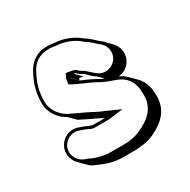

<svg xmlns="http://www.w3.org/2000/svg" viewBox="-144 -680 890 900"><g transform="rotate(-30 301.0 -229.5)"><path d="M233 -544H221C164 -544 127 -513 107 -473C85 -432 68 -388 68 -324C68 -273 102 -228 140 -209L175 -174L225 -149C247 -139 270 -128 291 -117H226C221 -117 214 -120 209 -122C208 -122 207 -122 206 -123C192 -130 175 -136 160 -141C109 -158 66 -125 54 -89C43 -55 55 -23 75 -3L110 32C120 42 131 48 142 52C181 69 218 85 274 85H336C345 85 354 84 364 83C394 80 409 78 437 66C500 37 557 -6 552 -96C552 -138 538 -172 515 -195L480 -230C470 -240 457 -248 444 -254C469 -256 492 -269 506 -289C532 -325 523 -370 497 -396L462 -432C459 -435 456 -437 452 -440C431 -457 418 -474 393 -488C390 -490 388 -492 387 -493C359 -516 322 -533 278 -539C265 -539 245 -544 233 -544ZM275 -329 240 -364V-365L275 -330L280 -340C288 -339 293 -338 301 -336L266 -371C270 -371 274 -368 277 -367C286 -358 297 -351 310 -344C324 -330 339 -314 355 -305L382 -278L367 -284C342 -299 315 -312 286 -324ZM233 -529C241 -529 262 -524 277 -524C318 -518 353 -502 377 -482C380 -479 382 -477 385 -475C408 -462 420 -447 443 -428C471 -409 483 -366 459 -333C439 -305 397 -293 364 -317C350 -327 334 -342 319 -356C305 -363 294 -371 285 -380C281 -381 277 -385 268 -386C262 -387 255 -389 247 -390L236 -391L225 -368V-367C224 -363 224 -361 224 -361C223 -356 223 -353 222 -349L221 -339L230 -334C238 -330 246 -325 254 -322L280 -310C308 -298 335 -286 360 -271C366 -268 373 -266 378 -263L395 -256L410 -251C416 -249 419 -248 423 -246C469 -231 502 -195 502 -131V-130C507 -49 457 -11 396 17C366 30 340 35 301 35H239C198 35 167 26 140 15C127 7 119 6 112 3C83 -6 54 -43 68 -84C78 -113 113 -141 155 -127C170 -122 185 -117 199 -110C206 -106 205 -107 205 -107C212 -104 217 -102 226 -102H298C303 -102 308 -102 313 -103L382 -112L306 -146C278 -156 253 -172 223 -186C214 -190 205 -194 197 -198L147 -222C115 -239 83 -279 83 -324C83 -385 98 -426 120 -466C138 -503 170 -529 221 -529Z"/></g></svg>

Font: Blanket
Style: Poster
Weight: 900
Foundry: Cannot Into Space Fonts
Version: Version 0.9